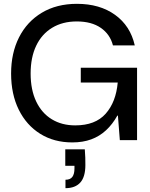

<svg xmlns="http://www.w3.org/2000/svg" viewBox="-20 -732 785 1003"><path d="M358 12Q262 12 190 -33Q118 -78 78 -159Q38 -240 38 -348Q38 -455 79.5 -537Q121 -619 198.5 -665.5Q276 -712 382 -712Q501 -712 581 -654.5Q661 -597 684 -495H570Q555 -553 506.5 -586.5Q458 -620 381 -620Q307 -620 252.5 -587Q198 -554 169 -493Q140 -432 140 -348Q140 -263 169 -202Q198 -141 250.5 -109Q303 -77 373 -77Q478 -77 532 -138Q586 -199 595 -301H402V-378H696V0H606L596 -128H593Q568 -83 534 -51.5Q500 -20 456.5 -4Q413 12 358 12ZM322 251V207Q347 207 358 192Q369 177 369 148V134H321V48H423Q425 70 425.5 91Q426 112 426 130Q426 192 399.5 221.5Q373 251 322 251Z"/></svg>

Font: DM Sans 36pt Medium
Style: Regular
Weight: 500
Designer: Colophon Foundry, Jonny Pinhorn
Foundry: Colophon Foundry
Version: Version 4.004;gftools[0.9.30]